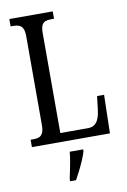

<svg xmlns="http://www.w3.org/2000/svg" viewBox="-101 -773 699 1054"><g transform="rotate(-10 249.0 -246.5)"><path d="M28 0V-41H47Q63 -41 75.5 -46Q88 -51 95.5 -66Q103 -81 103 -110V-603Q103 -633 95.5 -648Q88 -663 74.5 -668Q61 -673 44 -673H28V-714H270V-673H253Q234 -673 221 -668Q208 -663 201.5 -648.5Q195 -634 195 -606V-49H349Q372 -49 386.5 -60Q401 -71 409 -91.5Q417 -112 420 -139L429 -214H468L463 0ZM202 208Q207 185 212 160.5Q217 136 221.5 110.5Q226 85 228 61H303V71Q297 92 285.5 119Q274 146 260.5 173Q247 200 235 221H202Z"/></g></svg>

Font: Noto Serif Khmer ExtraCondensed
Style: Regular
Weight: 400
Width: 2
Designer: Danh Hong and the Monotype Design Team
Foundry: Monotype Imaging Inc.
Version: Version 2.004